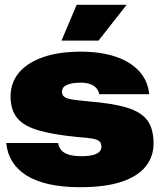

<svg xmlns="http://www.w3.org/2000/svg" viewBox="-20 -769 668 799"><path d="M313 10Q240 10 184 -2.5Q128 -15 90 -39Q52 -63 31 -97Q10 -131 6 -174H222Q225 -155 236 -143Q247 -131 268 -125Q289 -119 320 -119Q361 -119 381.5 -129Q402 -139 402 -158Q402 -174 393 -181.5Q384 -189 362.5 -192.5Q341 -196 301 -199Q199 -209 138.5 -227Q78 -245 51 -278.5Q24 -312 24 -368Q24 -424 58 -465.5Q92 -507 157.5 -530.5Q223 -554 317 -554Q397 -554 458.5 -534Q520 -514 557.5 -474.5Q595 -435 601 -377H393Q390 -393 380 -403.5Q370 -414 354 -419.5Q338 -425 316 -425Q280 -425 259 -416Q238 -407 238 -387Q238 -373 248.5 -365.5Q259 -358 283.5 -354.5Q308 -351 349 -347Q451 -339 510 -320.5Q569 -302 594 -267Q619 -232 619 -172Q619 -117 586 -76Q553 -35 485.5 -12.5Q418 10 313 10ZM236 -600 299 -749H507L390 -600Z"/></svg>

Font: Mona Sans Expanded Black
Style: Regular
Weight: 900
Width: 7
Designer: Deni Anggara
Foundry: GitHub
Version: Version 2.000